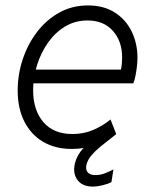

<svg xmlns="http://www.w3.org/2000/svg" viewBox="-20 -543 566 710"><path d="M245.1 7.8Q184.6 7.8 139.6 -18.6Q94.7 -44.9 70.1 -93.5Q45.4 -142.1 45.4 -208Q45.4 -268.1 64.2 -324.2Q83 -380.4 117.4 -425.3Q151.9 -470.2 199.5 -496.6Q247.1 -522.9 305.2 -522.9Q363.8 -522.9 404.8 -496.6Q445.8 -470.2 467 -426.3Q488.3 -382.3 488.3 -329.6Q488.3 -313.5 486.1 -295.4Q483.9 -277.3 480.7 -261.2Q477.5 -245.1 473.1 -234.9H89.8L99.1 -285.6H427.2Q429.7 -297.4 430.7 -308.6Q431.6 -319.8 431.6 -330.1Q431.6 -391.1 397.2 -429.2Q362.8 -467.3 303.7 -467.3Q257.8 -467.3 220.9 -445.1Q184.1 -422.9 157.7 -385.5Q131.3 -348.1 116.9 -302.2Q102.5 -256.3 102.5 -209.5Q102.5 -136.2 140.1 -91.8Q177.7 -47.4 248 -47.4Q289.1 -47.4 324.2 -62.3Q359.4 -77.1 388.7 -101.1L409.7 -47.4Q378.4 -24.9 336.7 -8.5Q294.9 7.8 245.1 7.8ZM322.8 147Q285.6 147 267.3 123.5Q249 100.1 256.3 64.5Q264.6 25.9 297.9 -4.4Q331.1 -34.7 374 -64.5L409.7 -46.9Q388.2 -29.3 364 -10.7Q339.8 7.8 321.8 27.3Q303.7 46.9 299.3 67.9Q295.9 85.9 305.2 95.2Q314.5 104.5 333 104.5Q352.1 104.5 370.8 96.7Q389.6 88.9 399.4 83.5L392.1 130.4Q379.4 137.2 359.1 142.1Q338.9 147 322.8 147Z"/></svg>

Font: Reddit Sans Light
Style: Italic
Weight: 300
Italic angle: -11.25°
Designer: Stephen Hutchings
Version: Version 1.013